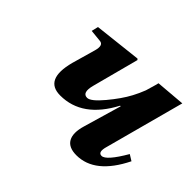

<svg xmlns="http://www.w3.org/2000/svg" viewBox="-114 -687 884 884"><g transform="rotate(45 328.0 -245.0)"><path d="M102 -443 110 -476 341 -502 346 -497 286 -270Q270 -210 305 -210Q328 -210 374 -265Q420 -320 445 -367Q460 -395 472 -426Q482 -458 486 -474L490 -490L633 -502L529 -115Q515 -68 541 -68Q570 -68 627 -166L656 -148Q577 12 457 12Q406 12 388.5 -19Q371 -50 388 -107L442 -292H438Q353 -130 210 -130Q105 -130 143 -275L176 -391Q188 -434 162 -437Z"/></g></svg>

Font: Heuristica
Style: Bold Italic
Weight: 700
Italic angle: -13°
Version: Version 1.0.2